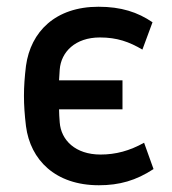

<svg xmlns="http://www.w3.org/2000/svg" viewBox="-20 -536 511 569"><path d="M273 13C334 13 383 -1 435 -35L407 -113C364 -89 323 -78 278 -78C203 -78 161 -121 157 -173C156 -187 155 -200 155 -212H343V-298H155C156 -308 156 -319 157 -330C161 -382 203 -425 276 -425C327 -425 363 -412 402 -389L432 -470C388 -500 339 -516 272 -516C144 -516 71 -442 57 -341C53 -308 51 -280 51 -252C51 -224 53 -195 57 -162C70 -62 144 13 273 13Z"/></svg>

Font: Finlandica Medium
Style: Regular
Weight: 500
Designer: Niklas Ekholm, Juho Hiilivirta, Jaakko Suomalainen
Foundry: Helsinki Type Studio
Version: Version 2.000;Glyphs 3.2 (3202)